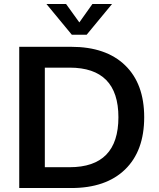

<svg xmlns="http://www.w3.org/2000/svg" viewBox="-20 -948 802 968"><path d="M77 -712H339Q514 -712 610.5 -619Q707 -526 707 -357Q707 -187 610.5 -93.5Q514 0 339 0H77ZM331 -105Q577 -105 577 -357Q577 -607 331 -607H206V-105ZM446 -928H545L417 -773H342L214 -928H313L380 -835Z"/></svg>

Font: Muli-Bold
Style: Bold
Weight: 700
Version: Version 2.000